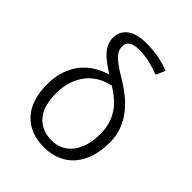

<svg xmlns="http://www.w3.org/2000/svg" viewBox="-212 -861 995 995"><g transform="rotate(45 285.0 -363.5)"><path d="M425.8 -660.2Q396 -671.9 356.9 -681.9Q317.9 -691.9 273.9 -691.9Q232.9 -691.9 216.1 -678Q199.2 -664.1 199.2 -643.1Q199.2 -629.4 203.4 -616.9Q207.5 -604.5 220 -590.6Q232.4 -576.7 254.9 -560.1Q277.3 -543.5 314 -522Q352.1 -499.5 386.7 -472.2Q421.4 -444.8 448.2 -410.9Q475.1 -377 491 -335.2Q506.8 -293.5 506.8 -242.2Q506.8 -181.2 490.7 -133.3Q474.6 -85.4 445.3 -52.5Q416 -19.5 374.8 -2.2Q333.5 15.1 283.2 15.1Q229 15.1 187.7 -2Q146.5 -19 118.7 -50.8Q90.8 -82.5 76.9 -127.4Q63 -172.4 63 -228Q63 -285.2 78.9 -329.6Q94.7 -374 121.3 -406.2Q147.9 -438.5 182.9 -459.5Q217.8 -480.5 255.9 -491.2Q226.1 -509.8 203.4 -526.9Q180.7 -543.9 165.3 -561.5Q149.9 -579.1 141.8 -598.1Q133.8 -617.2 133.8 -639.2Q133.8 -660.2 141.6 -679Q149.4 -697.8 166.7 -711.9Q184.1 -726.1 211.2 -734.1Q238.3 -742.2 276.9 -742.2Q335 -742.2 378.4 -732.2Q421.9 -722.2 448.2 -710.9ZM440.9 -238.8Q440.9 -278.8 431.4 -311.3Q421.9 -343.8 404.3 -370.6Q386.7 -397.5 361.6 -419.2Q336.4 -440.9 305.2 -460Q272 -453.1 240.2 -436.5Q208.5 -419.9 183.8 -391.4Q159.2 -362.8 144 -322Q128.9 -281.2 128.9 -226.1Q128.9 -186.5 137.5 -152.3Q146 -118.2 165 -92.8Q184.1 -67.4 214.1 -52.7Q244.1 -38.1 287.1 -38.1Q318.8 -38.1 346.9 -50.8Q375 -63.5 395.8 -88.9Q416.5 -114.3 428.7 -151.9Q440.9 -189.5 440.9 -238.8Z"/></g></svg>

Font: Clear Sans Light
Style: Regular
Weight: 300
Foundry: Intel Corporation
Version: Version 1.00